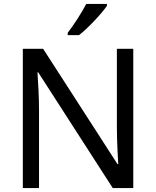

<svg xmlns="http://www.w3.org/2000/svg" viewBox="-20 -1030 800 984"><path d="M528 -1000V-1010H422C399 -965 356 -899 327 -862V-850H385C432 -886 503 -963 528 -1000ZM663 -66V-780H579V-377C579 -312 584 -221 586 -189H582L201 -780H97V-66H180V-465C180 -538 175 -612 172 -659H176L558 -66Z"/></svg>

Font: Noto Sans Malayalam UI
Style: Regular
Weight: 400
Designer: Jelle Bosma - Monotype Design Team
Foundry: Monotype Imaging Inc.
Version: Version 2.104